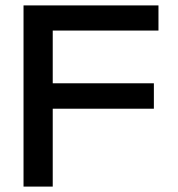

<svg xmlns="http://www.w3.org/2000/svg" viewBox="-20 -690 659 710"><path d="M67 0H175V-288H549V-382H175V-577H566V-670H67Z"/></svg>

Font: LT Wave Text Medium
Style: Regular
Weight: 500
Designer: Daniel Lyons
Version: Version 2.5 (Glyphs App)